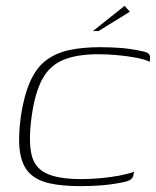

<svg xmlns="http://www.w3.org/2000/svg" viewBox="-20 -627 532 655"><path d="M51 -230Q62 -302 83 -349Q104 -396 137 -421Q170 -446 215.5 -456Q261 -466 321 -466Q357 -466 390.5 -463.5Q424 -461 457 -454Q480 -450 486.5 -444Q493 -438 492 -429L491 -416Q476 -424 445 -430Q414 -436 379 -439Q344 -442 316 -442Q242 -442 195.5 -422.5Q149 -403 124 -356.5Q99 -310 88 -230Q77 -149 87 -102Q97 -55 138 -35.5Q179 -16 258 -16Q286 -16 321 -19Q356 -22 387.5 -28Q419 -34 437 -41L435 -29Q434 -21 425.5 -14.5Q417 -8 393 -4Q358 3 323.5 5.5Q289 8 254 8Q191 8 147.5 -2Q104 -12 79.5 -37.5Q55 -63 48 -109.5Q41 -156 51 -230ZM297 -521 405 -607 423 -587 316 -521Z"/></svg>

Font: Genos Thin ExtraLight
Style: Italic
Weight: 250
Italic angle: -8°
Version: Version 1.010